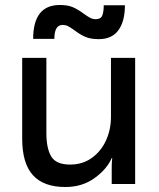

<svg xmlns="http://www.w3.org/2000/svg" viewBox="-20 -738 638 770"><path d="M166 -506V-204Q166 -143 185.5 -110.5Q205 -78 261 -78Q311 -78 348 -104.5Q385 -131 405 -174.5Q425 -218 425 -269V-506H522V0H428V-67Q428 -82 429 -91.5Q430 -101 430 -104H428Q409 -60 359.5 -24Q310 12 242 12Q155 12 112 -35.5Q69 -83 69 -182V-506ZM220 -718Q252 -718 272.5 -709Q293 -700 316 -683Q331 -672 341.5 -666.5Q352 -661 364 -661Q384 -661 390 -675.5Q396 -690 396 -717H481Q481 -653 455 -617Q429 -581 376 -581Q343 -581 321.5 -590.5Q300 -600 278 -617Q261 -629 252 -633.5Q243 -638 231 -638Q198 -638 198 -582H113Q113 -718 220 -718Z"/></svg>

Font: Museo Sans Medium
Style: Regular
Weight: 500
Designer: Jos Buivenga
Foundry: Jos Buivenga & Rosetta Type Foundry (extension, remastering)
Version: Version 3.600;PS 1.000;hotconv 1.0.88;makeotf.lib2.5.647800;